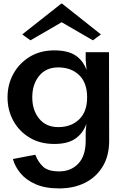

<svg xmlns="http://www.w3.org/2000/svg" viewBox="-20 -791 667 1071"><path d="M310 260Q231 260 177.5 236Q124 212 93.5 174.5Q63 137 52 96L177 72Q192 112 220 138.5Q248 165 310 165Q376 165 417 121.5Q458 78 458 -6V-58L462 -100Q442 -46 399.5 -17Q357 12 283 12Q204 12 145.5 -23Q87 -58 54.5 -117Q22 -176 22 -248Q22 -320 54.5 -379Q87 -438 145.5 -474Q204 -510 283 -510Q359 -510 401.5 -481.5Q444 -453 463 -400L458 -456V-500H588L589 -6Q589 78 553 137.5Q517 197 454.5 228.5Q392 260 310 260ZM305 -415Q237 -415 198.5 -368Q160 -321 160 -248Q160 -176 198.5 -129Q237 -82 305 -82Q377 -82 421.5 -125Q466 -168 466 -248Q466 -329 421.5 -372Q377 -415 305 -415ZM150 -566 104 -599 322 -771H326L543 -599L498 -566L324 -667Z"/></svg>

Font: Panamera
Style: Bold
Weight: 700
Designer: Bastien Sozeau
Foundry: NBR — Bastien Sozeau
Version: Version 3.002; ttfautohint (v1.8.4.7-5d5b);gftools[0.9.33]